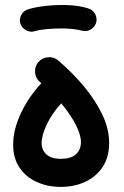

<svg xmlns="http://www.w3.org/2000/svg" viewBox="-20 -687 489 755"><path d="M31.7 -118.2Q31.7 -176.8 61.8 -241Q91.8 -305.2 142.6 -359.9Q139.6 -362.3 136.7 -364.7Q119.6 -379.4 117.9 -402.6Q116.2 -425.8 130.9 -442.9Q146 -460 169.2 -461.9Q192.4 -463.9 209.5 -448.7Q266.6 -399.9 311.8 -345.2Q356.9 -290.5 383.1 -234.6Q409.2 -178.7 409.2 -125.5Q409.2 -68.8 383.5 -30.3Q357.9 8.3 314.9 28.1Q272 47.9 218.8 47.9Q167 47.9 124.5 28.6Q82 9.3 56.9 -27.6Q31.7 -64.5 31.7 -118.2ZM143.6 -125Q143.6 -98.1 162.1 -80.3Q180.7 -62.5 218.8 -62.5Q259.8 -62.5 279.1 -80.6Q298.3 -98.6 298.3 -128.4Q298.3 -156.2 278.3 -195.8Q258.3 -235.4 220.7 -280.8Q183.6 -239.7 163.6 -196.8Q143.6 -153.8 143.6 -125ZM60.1 -594.7Q55.2 -612.3 63.7 -628.4Q72.3 -644.5 90.3 -650.4Q117.7 -658.7 153.6 -663.1Q189.5 -667.5 224.6 -667.5Q259.3 -667.5 287.4 -663.1Q315.4 -658.7 335 -650.9Q353 -641.1 358.2 -621.6Q363.3 -602.1 352.1 -585.4Q342.8 -572.3 329.6 -567.6Q316.4 -563 302.2 -566.4Q288.1 -570.3 266.8 -572.8Q245.6 -575.2 224.6 -575.2Q191.4 -575.2 162.8 -572.5Q134.3 -569.8 115.7 -564Q98.1 -559.1 81.8 -568.4Q65.4 -577.6 60.1 -594.7Z"/></svg>

Font: Mikhak-DS2-FD SemiBold
Style: Regular
Weight: 600
Designer: Amin Abedi
Version: Version 3.2